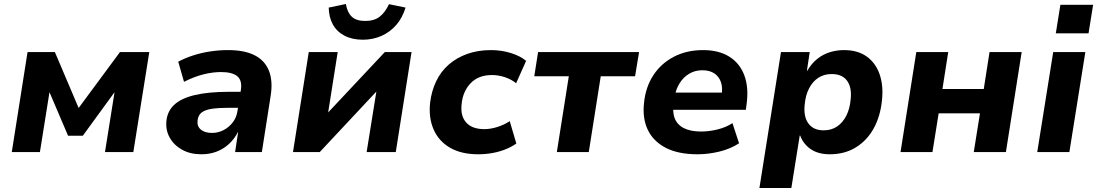

<svg xmlns="http://www.w3.org/2000/svg" viewBox="-20 -762 5497 962"><path d="M39 0 118 -501H255L374 -221L581 -501H728L648 0H506L555 -307H559L395 -82H321L225 -307H229L180 0Z M989 11Q933 11 892 -12Q851 -35 830 -73Q809 -111 814 -157Q819 -206 854 -238Q889 -270 957 -286Q1025 -302 1128 -302H1203L1191 -222H1129Q1077 -222 1042.5 -217Q1008 -212 990.5 -198.5Q973 -185 970 -159Q966 -130 986 -113Q1006 -96 1042 -96Q1073 -96 1100 -110Q1127 -124 1146 -148.5Q1165 -173 1170 -207L1187 -312Q1194 -359 1169 -380Q1144 -401 1087 -401Q1046 -401 999.5 -389.5Q953 -378 902 -352L873 -453Q909 -472 950 -485Q991 -498 1034.5 -504.5Q1078 -511 1123 -511Q1205 -511 1256 -485Q1307 -459 1327.5 -407.5Q1348 -356 1336 -281L1292 0H1158L1173 -100H1172Q1154 -65 1126.5 -40Q1099 -15 1064.5 -2Q1030 11 989 11Z M1448 0 1527 -501H1672L1623 -191H1617L1908 -501H2042L1963 0H1817L1867 -311H1873L1582 0ZM1798 -563Q1745 -563 1706.5 -583Q1668 -603 1648 -639Q1628 -675 1627 -724L1713 -742Q1720 -700 1742.5 -678.5Q1765 -657 1810 -657Q1855 -657 1882.5 -678.5Q1910 -700 1929 -741L2012 -724Q1996 -672 1965 -636.5Q1934 -601 1891 -582Q1848 -563 1798 -563Z M2376 11Q2291 11 2234.5 -22Q2178 -55 2152.5 -113.5Q2127 -172 2135 -247Q2142 -306 2165.5 -355Q2189 -404 2228.5 -438.5Q2268 -473 2321.5 -492Q2375 -511 2440 -511Q2493 -511 2540.5 -496Q2588 -481 2616 -457L2566 -345Q2543 -364 2510.5 -375Q2478 -386 2445 -386Q2410 -386 2383.5 -375.5Q2357 -365 2338 -345Q2319 -325 2307.5 -299Q2296 -273 2293 -241Q2286 -182 2315.5 -148.5Q2345 -115 2407 -115Q2438 -115 2472.5 -126Q2507 -137 2534 -155L2567 -43Q2545 -27 2514.5 -14.5Q2484 -2 2448.5 4.5Q2413 11 2376 11Z M2770 0 2830 -380H2657L2676 -501H3182L3162 -380H2990L2930 0Z M3475 11Q3378 11 3315.5 -21.5Q3253 -54 3225.5 -112Q3198 -170 3207 -248Q3215 -326 3253.5 -385Q3292 -444 3356 -477.5Q3420 -511 3503 -511Q3581 -511 3633.5 -478.5Q3686 -446 3709 -385.5Q3732 -325 3721 -242L3717 -212H3329L3342 -298H3611L3595 -281Q3602 -321 3592.5 -349.5Q3583 -378 3559.5 -394Q3536 -410 3499 -410Q3462 -410 3433 -392.5Q3404 -375 3385.5 -345.5Q3367 -316 3360 -278L3356 -251Q3348 -202 3360.5 -169.5Q3373 -137 3406.5 -120Q3440 -103 3492 -103Q3533 -103 3575.5 -113.5Q3618 -124 3650 -145L3683 -44Q3640 -16 3584.5 -2.5Q3529 11 3475 11Z M3785 180 3893 -501H4037L4023 -408H4025Q4047 -445 4075.5 -467.5Q4104 -490 4138 -500.5Q4172 -511 4209 -511Q4278 -511 4323 -478.5Q4368 -446 4387.5 -389Q4407 -332 4399 -259Q4391 -180 4358 -119.5Q4325 -59 4269 -24Q4213 11 4137 11Q4080 11 4042.5 -14.5Q4005 -40 3989 -83H3987L3945 180ZM4107 -109Q4146 -109 4174.5 -128.5Q4203 -148 4220.5 -182.5Q4238 -217 4242 -263Q4249 -323 4224.5 -357Q4200 -391 4147 -391Q4109 -391 4080.5 -372.5Q4052 -354 4034 -319.5Q4016 -285 4012 -239Q4005 -179 4030 -144Q4055 -109 4107 -109Z M4492 0 4571 -501H4731L4702 -316H4909L4938 -501H5099L5020 0H4859L4890 -194H4683L4652 0Z M5270 -595 5293 -738H5457L5434 -595ZM5177 0 5257 -501H5418L5338 0Z"/></svg>

Font: Nunito Sans 8pt ExtraBold
Style: Italic
Weight: 800
Italic angle: -9°
Version: Version 3.101;gftools[0.9.27]